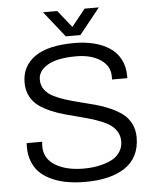

<svg xmlns="http://www.w3.org/2000/svg" viewBox="-59 -917 792 979"><g transform="rotate(-5 337.5 -428.0)"><path d="M198.2 -868.2H271L340.8 -780.8L411.1 -868.2H483.9L377.9 -735.8H303.2ZM340.8 12.2Q294.4 12.2 253.9 6.1Q213.4 0 176.5 -15.1Q139.6 -30.3 113.3 -53Q86.9 -75.7 71.5 -111.3Q56.2 -147 56.2 -191.9Q56.2 -203.1 57.1 -210.9H136.2Q136.2 -209 135.5 -200.4Q134.8 -191.9 134.8 -188Q134.8 -124.5 190.7 -90.3Q246.6 -56.2 335.9 -56.2Q358.9 -56.2 382.6 -58.6Q406.2 -61 435.3 -69.1Q464.4 -77.1 486.3 -89.8Q508.3 -102.5 523.2 -125.5Q538.1 -148.4 538.1 -178.2Q538.1 -209 522.2 -232.4Q506.3 -255.9 479.5 -270.8Q452.6 -285.6 417.7 -297.4Q382.8 -309.1 344.2 -318.8Q305.7 -328.6 267.1 -339.1Q228.5 -349.6 193.6 -364.5Q158.7 -379.4 131.8 -398.9Q105 -418.5 89.1 -449Q73.2 -479.5 73.2 -519Q73.2 -602.5 140.4 -650.4Q207.5 -698.2 342.8 -698.2Q397 -698.2 442.4 -687Q487.8 -675.8 522.7 -653.1Q557.6 -630.4 577.4 -593.3Q597.2 -556.2 597.2 -507.8V-496.1H519V-513.2Q519 -565.9 470.7 -597.9Q422.4 -629.9 347.2 -629.9Q250.5 -629.9 201.2 -601.3Q151.9 -572.8 151.9 -526.9Q151.9 -498 167.7 -476.3Q183.6 -454.6 210.7 -440.4Q237.8 -426.3 272.7 -415.3Q307.6 -404.3 346.2 -394.8Q384.8 -385.3 423.6 -374.8Q462.4 -364.3 497.3 -348.9Q532.2 -333.5 559.3 -313.5Q586.4 -293.5 602.3 -262.2Q618.2 -231 618.2 -190.9Q618.2 -138.7 597.9 -99.4Q577.6 -60.1 540 -35.9Q502.4 -11.7 452.6 0.2Q402.8 12.2 340.8 12.2Z"/></g></svg>

Font: Archivo Light
Style: Regular
Weight: 300
Designer: Hector Gatti
Foundry: Omnibus-Type
Version: Version 2.001